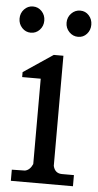

<svg xmlns="http://www.w3.org/2000/svg" viewBox="-56 -740 394 773"><g transform="rotate(5 141.0 -353.5)"><path d="M10.5 -616.5Q-4 -632 -4 -654Q-4 -676 10.5 -691.5Q25 -707 46 -707Q67 -707 81.5 -691.5Q96 -676 96 -654Q96 -632 81.5 -616.5Q67 -601 46 -601Q25 -601 10.5 -616.5ZM201 -616.5Q186 -632 186 -654Q186 -676 201 -691.5Q216 -707 237 -707Q258 -707 272 -691.5Q286 -676 286 -654Q286 -632 272 -616.5Q258 -601 237 -601Q216 -601 201 -616.5ZM185 -75Q192 -45 221 -45H269V0H18V-45L71 -46Q91 -50 102 -75V-420H27V-440L146 -520H185Z"/></g></svg>

Font: Sawarabi Mincho
Style: Regular
Weight: 400
Version: Version 1.00